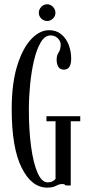

<svg xmlns="http://www.w3.org/2000/svg" viewBox="-20 -848 403 878"><path d="M196 10Q124.5 10 79 -81Q33.5 -172 33.5 -349Q33.5 -466.5 58.5 -547Q83.5 -627.5 122.5 -668.8Q161.5 -710 204.5 -710Q237 -710 259.8 -691.5Q282.5 -673 294 -643.2Q305.5 -613.5 305.5 -580Q305.5 -529.5 272 -529.5Q255 -529.5 247 -542Q239 -554.5 239 -575Q239 -595 248.2 -608.2Q257.5 -621.5 257.5 -644Q257.5 -660 244.2 -673Q231 -686 211.5 -686Q185 -686 166.2 -654.2Q147.5 -622.5 135.5 -571.5Q123.5 -520.5 117.8 -461.8Q112 -403 112 -349Q112 -253 122.2 -177.2Q132.5 -101.5 151.8 -57.8Q171 -14 198 -14Q211 -14 220.2 -19Q229.5 -24 234 -29.5V-293.5H192.5V-316.5H347V-293.5H303.5V0H281Q280.5 -1 276.2 -3.8Q272 -6.5 264 -6.5Q251.5 -6.5 236.2 1.8Q221 10 196 10ZM196 -752Q180.5 -752 169 -763Q157.5 -774 157.5 -789.5Q157.5 -805 169 -816.8Q180.5 -828.5 196 -828.5Q210.5 -828.5 222 -816.8Q233.5 -805 233.5 -789.5Q233.5 -774 222 -763Q210.5 -752 196 -752Z"/></svg>

Font: Imbue 50pt
Style: Regular
Weight: 400
Designer: Tyler Finck
Foundry: Etcetera Type Company
Version: Version 1.102; ttfautohint (v1.8.3)